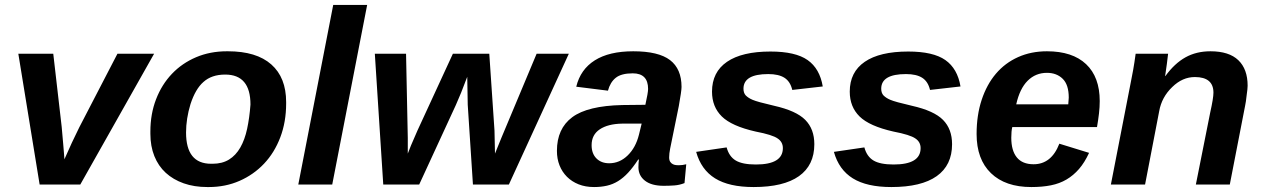

<svg xmlns="http://www.w3.org/2000/svg" viewBox="-20 -745 5098 775"><path d="M304 0H140L54 -528H195L229 -233L235 -165Q237 -139 238.5 -123Q240 -107 240 -102Q270 -171 300 -231L454 -528H602Z M1135 -327Q1135 -253 1111.5 -191Q1088 -129 1046 -84.5Q1004 -40 947 -15Q890 10 823 10H817Q764 10 721.5 -5Q679 -20 649 -47.5Q619 -75 603 -115Q587 -155 587 -205V-214Q587 -285 610 -344.5Q633 -404 674 -447Q715 -490 771.5 -514Q828 -538 896 -538H900Q1015 -538 1075 -485Q1135 -432 1135 -333ZM991 -323Q991 -444 889 -444Q834 -444 801 -414Q769 -386 749 -325Q731 -266 731 -210Q731 -84 832 -84H838Q877 -84 904.5 -101Q932 -118 950 -149.5Q968 -181 977.5 -225Q987 -269 991 -323Z M1184 0 1325 -725H1462L1321 0Z M2034 0H1889L1868 -322L1866 -435Q1853 -400 1841.5 -371.5Q1830 -343 1820 -321L1672 0H1527L1493 -528H1619L1626 -188V-125L1639 -158L1665 -218L1808 -528H1955L1976 -218L1978 -125L2004 -189L2146 -528H2276Z M2659 5Q2610 5 2583.5 -15.5Q2557 -36 2557 -70Q2557 -79 2557.5 -86.5Q2558 -94 2559 -101H2556Q2535 -69 2515.5 -48Q2496 -27 2475 -14Q2454 -1 2430 4.5Q2406 10 2378 10Q2343 10 2315.5 -1Q2288 -12 2268.5 -31.5Q2249 -51 2238.5 -77.5Q2228 -104 2228 -136Q2228 -226 2290 -272Q2352 -318 2492 -321L2585 -322Q2596 -371 2596 -386Q2596 -449 2534 -449Q2488 -449 2465.5 -431Q2443 -413 2434 -379L2306 -395Q2323 -465 2381 -501.5Q2439 -538 2536 -538Q2638 -538 2684.5 -502.5Q2731 -467 2731 -394Q2731 -378 2720 -317L2685 -145Q2681 -125 2681 -110Q2681 -98 2685.5 -91.5Q2690 -85 2696.5 -82Q2703 -79 2709.5 -78.5Q2716 -78 2720 -78Q2735 -78 2750 -82L2743 -6Q2723 2 2702 3.5Q2681 5 2659 5ZM2570 -246H2491Q2434 -245 2401 -223Q2368 -201 2368 -159Q2368 -125 2387.5 -105.5Q2407 -86 2439 -86Q2481 -86 2513.5 -117.5Q2546 -149 2559 -201Z M3267 -163Q3267 -78 3205 -34Q3143 10 3022 10Q2923 10 2866.5 -25Q2810 -60 2790 -132L2913 -150Q2923 -113 2950 -97Q2977 -81 3031 -81Q3140 -81 3140 -147Q3140 -172 3119 -186Q3098 -201 3030 -214Q2933 -236 2893.5 -275Q2854 -314 2854 -375Q2854 -454 2914.5 -495.5Q2975 -537 3090 -537Q3191 -537 3240 -502.5Q3289 -468 3301 -396L3178 -382Q3170 -416 3146.5 -431Q3123 -446 3081 -446Q2981 -446 2981 -387Q2981 -370 2990 -360Q3001 -349 3018 -342Q3036 -334 3105 -318Q3194 -298 3230.5 -261Q3267 -224 3267 -163Z M3823 -163Q3823 -78 3761 -34Q3699 10 3578 10Q3479 10 3422.5 -25Q3366 -60 3346 -132L3469 -150Q3479 -113 3506 -97Q3533 -81 3587 -81Q3696 -81 3696 -147Q3696 -172 3675 -186Q3654 -201 3586 -214Q3489 -236 3449.5 -275Q3410 -314 3410 -375Q3410 -454 3470.5 -495.5Q3531 -537 3646 -537Q3747 -537 3796 -502.5Q3845 -468 3857 -396L3734 -382Q3726 -416 3702.5 -431Q3679 -446 3637 -446Q3537 -446 3537 -387Q3537 -370 3546 -360Q3557 -349 3574 -342Q3592 -334 3661 -318Q3750 -298 3786.5 -261Q3823 -224 3823 -163Z M4066 -232Q4062 -216 4062 -189Q4062 -137 4084.5 -109.5Q4107 -82 4152 -82Q4224 -82 4256 -165L4376 -128Q4358 -89 4335.5 -63Q4313 -37 4285 -20.5Q4257 -4 4222 3Q4187 10 4143 10Q4038 10 3980 -46Q3922 -102 3922 -204Q3922 -280 3942.5 -342Q3963 -404 4000 -447.5Q4037 -491 4089.5 -514.5Q4142 -538 4206 -538Q4309 -538 4364 -486Q4419 -434 4419 -337Q4419 -313 4416 -287Q4413 -261 4408 -232ZM4292 -324 4294 -351Q4294 -403 4269.5 -427Q4245 -451 4206 -451Q4160 -451 4128 -419Q4096 -387 4082 -324Z M4807 0 4865 -291Q4878 -349 4878 -371Q4878 -434 4803 -434Q4753 -434 4712 -394Q4669 -353 4659 -296L4602 0H4464L4545 -416Q4549 -435 4554 -463Q4559 -491 4564 -528H4695Q4695 -526 4693.5 -516Q4692 -506 4690 -487L4683 -438H4684Q4721 -489 4765 -513.5Q4809 -538 4866 -538Q4941 -538 4978.5 -502Q5016 -466 5016 -399Q5016 -393 5015 -383.5Q5014 -374 5012 -360Q5009 -332 5006 -319L4944 0Z"/></svg>

Font: Libra Sans Modern
Style: Bold Italic
Weight: 700
Italic angle: -12°
Foundry: Stefan Peev, Context Ltd
Version: Version 1.000